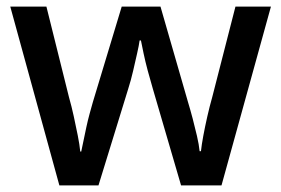

<svg xmlns="http://www.w3.org/2000/svg" viewBox="-20 -560 848 579"><path d="M441 -292Q433 -319 425.5 -347Q418 -375 413 -399Q408 -423 405 -438H401Q399 -423 393.5 -399Q388 -375 381.5 -346.5Q375 -318 366 -290L277 -1H159L11 -540H120L188 -267Q196 -239 202.5 -209Q209 -179 214.5 -151.5Q220 -124 222 -103H225Q228 -117 232 -136.5Q236 -156 240.5 -177Q245 -198 250.5 -218Q256 -238 260 -252L347 -540H464L547 -252Q554 -229 561 -202.5Q568 -176 574 -150Q580 -124 582 -104H586Q588 -123 593 -150Q598 -177 605 -208Q612 -239 620 -267L690 -540H797L648 -1H526Z"/></svg>

Font: Noto Sans Khmer Medium
Style: Regular
Weight: 500
Version: Version 2.003